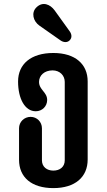

<svg xmlns="http://www.w3.org/2000/svg" viewBox="-20 -941 539 970"><path d="M177.2 -527.3C177.2 -559.6 204.1 -585.4 245.6 -585.4C282.2 -585.4 307.1 -559.6 307.1 -527.3V-130.9C307.1 -97.7 282.2 -79.1 249.5 -79.1C217.3 -79.1 191.9 -97.7 191.9 -130.9V-293C191.9 -325.2 166.5 -350.6 134.8 -350.6C102.1 -350.6 76.2 -325.2 76.2 -293V-133.8C76.2 -45.9 138.7 9.3 249.5 9.3C358.9 9.3 422.9 -45.9 422.9 -135.3V-529.8C422.9 -616.7 360.4 -673.3 249.5 -673.3C135.7 -673.3 71.3 -616.7 71.3 -529.3C71.3 -441.4 106.4 -378.9 160.6 -378.9C192.9 -378.9 218.3 -403.8 218.3 -436C218.3 -476.1 177.2 -486.8 177.2 -527.3ZM255.9 -888.7C233.4 -919.4 195.8 -934.6 164.6 -904.3C136.2 -877.4 147.5 -833.5 179.2 -811.5L286.6 -736.3C300.8 -726.6 319.8 -724.6 332 -737.3C344.7 -750 342.8 -767.6 332.5 -782.2Z"/></svg>

Font: Supermercado One
Style: Regular
Weight: 400
Designer: James Grieshaber
Foundry: James Grieshaber
Version: Version 1.002